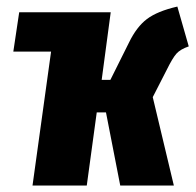

<svg xmlns="http://www.w3.org/2000/svg" viewBox="-20 -571 604 591"><path d="M561 -428.2Q535.2 -419.4 523.2 -406Q511.2 -392.6 493.2 -356L450.2 -272L515.1 0H350.1L306.2 -225.1H277.8L247.1 0H80.1L137.2 -412.1H21L39.1 -533.2H320.8L293 -325.2H319.8L377 -439.9Q400.4 -488.3 432.4 -512.5Q464.4 -536.6 525.9 -550.8Z"/></svg>

Font: Fira Sans Compressed ExtraBold
Style: Italic
Weight: 800
Width: 3
Italic angle: -8°
Designer: Carrois Corporate & Edenspiekermann AG
Foundry: Carrois Corporate GbR & Edenspiekermann AG
Version: Version 4.203;PS 004.203;hotconv 1.0.88;makeotf.lib2.5.64775